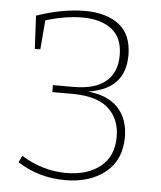

<svg xmlns="http://www.w3.org/2000/svg" viewBox="-51 -745 668 796"><g transform="rotate(5 282.5 -347.0)"><path d="M481 -193Q481 -98 416.5 -46Q352 6 249 6Q140 6 51 -51L64 -79Q153 -24 251 -24Q339 -24 393 -67Q447 -110 447 -192Q447 -265 399 -309Q351 -353 246 -353H165V-382H250Q340 -382 385 -420Q430 -458 430 -529Q430 -602 385 -637Q340 -672 263 -672Q195 -672 110 -647L100 -525H77L70 -663Q179 -700 271 -700Q361 -700 413.5 -659Q466 -618 466 -532Q466 -463 429 -422Q392 -381 313 -368Q396 -360 438.5 -314Q481 -268 481 -193Z"/></g></svg>

Font: Bitter Pro ExtraLight
Style: Regular
Weight: 275
Designer: Sol Matas, and Bitter project Authors
Foundry: Sol Matas
Version: Version 1.010